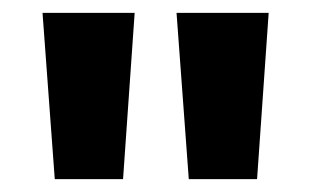

<svg xmlns="http://www.w3.org/2000/svg" viewBox="-20 -734 483 298"><path d="M189 -714 171 -456H65L46 -714ZM397 -714 379 -456H273L254 -714Z"/></svg>

Font: Noto Sans Lao UI ExtCond
Style: Bold
Weight: 700
Width: 2
Designer: Monotype Design Team
Foundry: Monotype Imaging Inc.
Version: Version 2.000; ttfautohint (v1.8.4.7-5d5b)